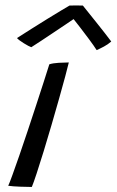

<svg xmlns="http://www.w3.org/2000/svg" viewBox="-20 -704 440 724"><path d="M100 1Q85.5 1 57 0Q28.5 -1 11 -3.5Q16 -14 27 -44.5Q38 -75 53 -118Q68 -161 84.2 -210Q100.5 -259 116.2 -307Q132 -355 145 -395.5Q158 -436 166 -461.5Q180 -466 201.8 -467.2Q223.5 -468.5 239.5 -468.5Q235.5 -451.5 225.8 -415.2Q216 -379 202.5 -331Q189 -283 174 -231.8Q159 -180.5 144.5 -133Q130 -85.5 118.2 -50Q106.5 -14.5 100 1ZM292.5 -683Q315 -655 346 -616.2Q377 -577.5 399.5 -547.5Q387 -536.5 372 -528.5Q357 -520.5 344.5 -515Q334 -531.5 316.2 -555.5Q298.5 -579.5 281.8 -601Q265 -622.5 257.5 -632Q247.5 -625 227.2 -611.5Q207 -598 182.8 -581.8Q158.5 -565.5 135.8 -550.5Q113 -535.5 98 -526Q89 -529 70 -540.8Q51 -552.5 44 -560.5Q69.5 -577 99.8 -596Q130 -615 159 -633Q188 -651 210.2 -664.2Q232.5 -677.5 242 -683Q250 -683.5 266.2 -683.5Q282.5 -683.5 292.5 -683Z"/></svg>

Font: Grandstander Light
Style: Italic
Weight: 300
Italic angle: -15°
Designer: Tyler Finck
Foundry: Etcetera Type Co
Version: Version 1.200; ttfautohint (v1.8.3)